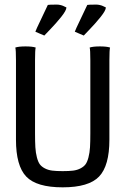

<svg xmlns="http://www.w3.org/2000/svg" viewBox="-20 -802 540 827"><path d="M302.2 -665.5Q303.7 -671.4 329.3 -724.6Q355 -777.8 356 -780.8Q360.4 -782.2 395 -782.2Q401.9 -782.2 409.4 -780.5Q417 -778.8 421.9 -776.6Q426.8 -774.4 431.2 -772.2Q435.5 -770 436 -770Q436 -757.3 413.6 -729.2Q391.1 -701.2 366.2 -675.5Q341.3 -649.9 340.8 -648.9Q337.4 -649.9 320.1 -657.7Q302.7 -665.5 302.2 -665.5ZM132.3 -665.5Q133.8 -671.4 159.4 -724.6Q185.1 -777.8 186 -780.8Q190.4 -782.2 225.1 -782.2Q231.9 -782.2 239.5 -780.5Q247.1 -778.8 252 -776.6Q256.8 -774.4 261.2 -772.2Q265.6 -770 266.1 -770Q266.1 -757.3 243.7 -729.2Q221.2 -701.2 196.3 -675.5Q171.4 -649.9 170.9 -648.9Q167.5 -649.9 150.1 -657.7Q132.8 -665.5 132.3 -665.5ZM451.2 -200.2Q451.2 -87.9 406.7 -41.5Q362.3 4.9 250 4.9Q137.2 4.9 93 -41.5Q48.8 -87.9 48.8 -200.2V-542Q48.8 -588.4 45.9 -597.2Q60.5 -602.1 89.8 -602.1Q119.1 -602.1 133.8 -597.2Q130.9 -588.4 130.9 -542V-228Q130.9 -191.4 132.3 -167.7Q133.8 -144 138.9 -124.3Q144 -104.5 151.6 -94.2Q159.2 -84 173.3 -76.7Q187.5 -69.3 205.1 -67.1Q222.7 -64.9 250 -64.9Q277.3 -64.9 294.9 -67.1Q312.5 -69.3 326.7 -76.7Q340.8 -84 348.4 -94.2Q356 -104.5 361.1 -124.3Q366.2 -144 367.7 -167.7Q369.1 -191.4 369.1 -228V-542Q369.1 -588.4 366.2 -597.2Q380.9 -602.1 410.2 -602.1Q439.5 -602.1 454.1 -597.2Q451.2 -588.4 451.2 -542Z"/></svg>

Font: Nikodecs
Style: Medium
Weight: 500
Version: Version 0.29